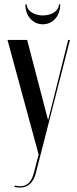

<svg xmlns="http://www.w3.org/2000/svg" viewBox="-20 -676 351 870"><path d="M247 -656C247 -628 215 -606 174 -606C134 -606 101 -628 101 -656H95C95 -604 128 -566 174 -566C220 -566 253 -604 253 -656ZM14 -495 155 24 133 109C121 155 95 176 48 165L45 171C54 173 63 174 71 174C107 174 131 151 142 110L297 -495H289L199 -135H197L103 -495Z"/></svg>

Font: Moniqa SemBd Display
Style: Regular
Weight: 600
Designer: Rajesh Rajput
Foundry: Rajesh Rajput
Version: Version 1.000